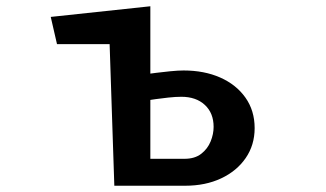

<svg xmlns="http://www.w3.org/2000/svg" viewBox="-20 -593 1040 613"><path d="M345 0 330 -452H162L142 -539L460 -573V-358Q460 -358 479 -360.5Q498 -363 523.5 -365.5Q549 -368 566 -368Q632 -368 683 -345.5Q734 -323 763.5 -281.5Q793 -240 793 -184Q793 -130 764.5 -88.5Q736 -47 686 -23.5Q636 0 571 0ZM569 -86Q602 -86 622.5 -102Q643 -118 652.5 -141.5Q662 -165 662 -188Q662 -232 634 -258Q606 -284 559 -284Q541 -284 517.5 -281.5Q494 -279 477 -276.5Q460 -274 460 -274V-86Z"/></svg>

Font: RocknRoll One
Style: Regular
Weight: 400
Designer: Fontworks Inc.
Foundry: Fontworks Inc.
Version: Version 1.100